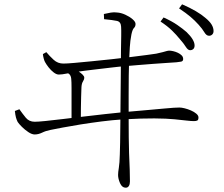

<svg xmlns="http://www.w3.org/2000/svg" viewBox="-20 -808 1040 891"><path d="M815 -626Q799 -646 778 -666.5Q757 -687 725 -708L739 -727Q777 -710 803 -692Q829 -674 846 -659Q883 -623 883 -597Q883 -586 877 -580.5Q871 -575 862 -575Q852 -575 842 -591Q832 -607 815 -626ZM902 -693Q884 -713 864 -730Q844 -747 811 -769L825 -788Q862 -772 889 -756Q916 -740 932 -726Q953 -709 962 -694Q971 -679 971 -664Q971 -654 965 -648Q959 -642 950 -642Q938 -642 928.5 -658Q919 -674 902 -693ZM462 -743Q479 -747 494 -749.5Q509 -752 523 -750Q541 -749 561 -740Q581 -731 595 -719Q609 -707 609 -697Q609 -685 602 -678.5Q595 -672 590 -649Q584 -618 582.5 -590Q581 -562 579 -525Q578 -499 577.5 -457Q577 -415 577 -365Q577 -315 577 -264Q577 -213 577.5 -169.5Q578 -126 579 -97Q581 -60 582 -21Q583 18 583 34Q583 47 578 55Q573 63 564 63Q546 63 537 42Q528 21 528 4Q528 -9 531.5 -29.5Q535 -50 536 -91Q537 -107 537.5 -147.5Q538 -188 538.5 -241Q539 -294 539.5 -349Q540 -404 540.5 -450Q541 -496 541 -521Q541 -549 541.5 -580.5Q542 -612 542.5 -640Q543 -668 542 -684Q541 -707 522.5 -711Q504 -715 463 -719ZM253 -462Q242 -462 229 -472Q216 -482 205.5 -495.5Q195 -509 189 -520Q186 -525 183 -536Q180 -547 179 -557L195 -566Q210 -548 229 -530.5Q248 -513 274 -513Q290 -513 324.5 -516Q359 -519 404 -523.5Q449 -528 496.5 -533Q544 -538 587.5 -543.5Q631 -549 662.5 -553Q694 -557 705 -559Q724 -563 735 -566Q746 -569 753 -571Q760 -573 766 -573Q773 -573 784 -570.5Q795 -568 805.5 -563Q816 -558 823 -551Q830 -544 830 -534Q830 -524 820.5 -522Q811 -520 799 -519Q783 -518 754 -516Q725 -514 689.5 -511.5Q654 -509 620 -506Q586 -503 561 -501Q534 -499 492.5 -494Q451 -489 408 -484Q365 -479 333 -474Q317 -472 292 -467Q267 -462 253 -462ZM279 -493Q294 -492 304 -491Q314 -490 327 -485Q336 -482 346 -475.5Q356 -469 363.5 -461.5Q371 -454 371 -448Q371 -439 365 -430Q359 -421 358 -403Q357 -382 356.5 -359Q356 -336 355.5 -308.5Q355 -281 355 -245H312Q312 -258 312 -280.5Q312 -303 312 -327Q312 -351 312 -371Q312 -391 312 -399Q312 -429 310.5 -443Q309 -457 301.5 -464Q294 -471 276 -479ZM49 -293 70 -301Q84 -281 99.5 -262Q115 -243 141 -243Q157 -243 191 -246.5Q225 -250 271 -255.5Q317 -261 367.5 -267Q418 -273 467.5 -278.5Q517 -284 558 -288Q627 -294 672 -298Q717 -302 744 -304.5Q771 -307 786.5 -308Q802 -309 813 -309Q822 -309 836.5 -305.5Q851 -302 866 -295.5Q881 -289 891 -280.5Q901 -272 901 -263Q901 -251 895 -248.5Q889 -246 880 -246Q867 -246 846 -248.5Q825 -251 789.5 -254.5Q754 -258 696.5 -258.5Q639 -259 551 -254Q503 -251 452 -244.5Q401 -238 354 -230.5Q307 -223 270.5 -216Q234 -209 214 -205Q193 -201 175.5 -192.5Q158 -184 141 -184Q128 -184 111.5 -195Q95 -206 81.5 -219.5Q68 -233 62 -242Q57 -252 54 -263Q51 -274 49 -293Z"/></svg>

Font: Source Han Serif JP VF
Style: Regular
Weight: 250
Designer: Ryoko NISHIZUKA 西塚涼子 (kana & ideographs); Frank Grießhammer (Latin, Greek & Cyrillic); Wenlong ZHANG 张文龙 (bopomofo); San
Foundry: Adobe
Version: Version 2.001;hotconv 1.1.0;makeotfexe 2.6.0